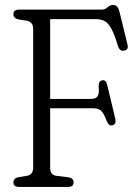

<svg xmlns="http://www.w3.org/2000/svg" viewBox="-20 -738 542 758"><path d="M381.5 -700Q394.5 -700 404.5 -709.2Q414.5 -718.5 426.5 -718.5Q444.5 -718.5 451 -694.5L483 -563.5Q489 -541 470 -538Q453 -534.5 445.5 -556.5Q432.5 -600.5 420.2 -623.5Q408 -646.5 393.5 -654.5Q379 -662.5 357.5 -662.5H178V-347.5H339Q359 -347.5 365.8 -358.8Q372.5 -370 369.5 -397Q369 -419 384 -421Q399 -423 403 -403.5L435 -270Q439.5 -248 425 -243.5Q410 -239.5 402 -258.5Q392 -286.5 381.2 -298.5Q370.5 -310.5 349 -310.5H178V-76Q178 -47.5 201.5 -44L251 -38Q270.5 -34.5 270.5 -18Q270.5 0 248.5 0H55Q33 0 33 -18Q33 -34 52.5 -38.5L87 -44Q111 -49 111 -76V-624Q111 -650.5 87 -656L52.5 -661.5Q33 -666 33 -682Q33 -700 55 -700Z"/></svg>

Font: Fraunces 144pt S100 Light
Style: Regular
Weight: 300
Version: Version 1.000; ttfautohint (v1.8.3)